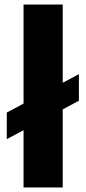

<svg xmlns="http://www.w3.org/2000/svg" viewBox="-20 -828 381 848"><path d="M84 0V-253L10 -213.5V-331L84 -370.5V-808H257V-462.5L328.5 -500.5V-383L257 -345V0Z"/></svg>

Font: Encode Sans Exp
Style: Bold
Weight: 700
Width: 7
Designer: Multiple Designers
Foundry: Impallari Type
Version: Version 3.002; ttfautohint (v1.8.3) -l 8 -r 50 -G 200 -x 14 